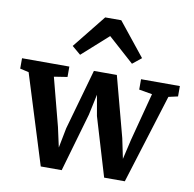

<svg xmlns="http://www.w3.org/2000/svg" viewBox="-93 -947 1057 1047"><g transform="rotate(10 435.0 -423.0)"><path d="M-2.5 -498V-555.5H259.5V-498L186 -486.5L255.5 -220.5L279.5 -111L301 -221L395.5 -555.5H522.5L611.5 -221L634.5 -110.5L660 -220.5L729.5 -485.5L656.5 -498V-555.5H871.5V-498L820 -486.5L666 8H551.5L454.5 -316L434.5 -430.5L410 -316L316.5 8H200.5L46 -487ZM405.5 -853.5H494.5L642 -669.5L593 -630L450 -758L306 -629L258 -669.5Z"/></g></svg>

Font: Merriweather
Style: Bold
Weight: 700
Designer: Eben Sorkin
Foundry: Eben Sorkin
Version: Version 2.100; ttfautohint (v1.7.19-72a1) -l 8 -r 50 -G 200 